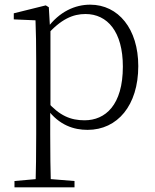

<svg xmlns="http://www.w3.org/2000/svg" viewBox="-20 -542 664 822"><path d="M42 260H299V233L175 223H154L42 233ZM132 260H198C196 199 195 101 195 32V-71L196 -80V-420L194 -425L189 -511L176 -519L39 -485V-459L132 -455C134 -405 135 -347 135 -278V32C135 102 134 199 132 260ZM355 14C483 14 572 -91 572 -259C572 -418 487 -522 366 -522C302 -522 234 -493 181 -420H169L178 -389C241 -461 293 -482 346 -482C440 -482 506 -406 506 -257C506 -92 431 -27 342 -27C283 -27 235 -46 181 -108L169 -75H182C234 -5 297 14 355 14Z"/></svg>

Font: Source Han Serif CN VF
Style: Regular
Weight: 250
Designer: Ryoko NISHIZUKA 西塚涼子 (kana & ideographs); Frank Grießhammer (Latin, Greek & Cyrillic); Wenlong ZHANG 张文龙 (bopomofo); San
Foundry: Adobe
Version: Version 2.002;hotconv 1.1.0;makeotfexe 2.6.0